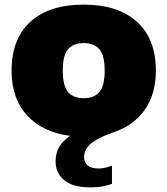

<svg xmlns="http://www.w3.org/2000/svg" viewBox="-20 -579 722 829"><path d="M371 230Q295 230 257.5 199.2Q220 168.5 220 117.5Q220 84 235 56.8Q250 29.5 283 7.5Q165.5 -7 97.8 -79.8Q30 -152.5 30 -274Q30 -411 111.2 -485Q192.5 -559 341.5 -559Q490 -559 571.5 -484.8Q653 -410.5 653 -274.5Q653 -173 605.2 -105.2Q557.5 -37.5 473.5 -9Q419.5 10 391.2 27.8Q363 45.5 353 63Q343 80.5 343 99Q343 121.5 358.2 135Q373.5 148.5 404.5 148.5Q416.5 148.5 431.5 145.8Q446.5 143 463.5 136V215Q444 221.5 422.8 225.8Q401.5 230 371 230ZM341.5 -155Q386 -155 409 -181.5Q432 -208 432 -274Q432 -340.5 408.8 -366.8Q385.5 -393 341.5 -393Q297 -393 274 -366.8Q251 -340.5 251 -274.5Q251 -208.5 273.8 -181.8Q296.5 -155 341.5 -155Z"/></svg>

Font: Encode Sans SemiExpanded SemiExpanded Black
Style: Regular
Weight: 900
Width: 6
Designer: Multiple Designers
Foundry: Impallari Type
Version: Version 3.000; ttfautohint (v1.8.3) -l 8 -r 50 -G 200 -x 14 